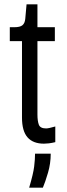

<svg xmlns="http://www.w3.org/2000/svg" viewBox="-20 -653 307 882"><path d="M182 7Q132 7 106.5 -22Q81 -51 81 -113V-464H25V-528H46Q72 -528 83 -537Q94 -546 96 -566L102 -633H152V-528H232V-464H152V-127Q152 -97 158.5 -80Q165 -63 192 -63Q203 -63 234 -72V0Q217 4 204.5 5.5Q192 7 182 7ZM114 209Q133 145 137 111.5Q141 78 141 53H213Q213 98 200.5 140.5Q188 183 177 209Z"/></svg>

Font: Bricolage Grotesque 10pt Condensed Light
Style: Regular
Weight: 300
Width: 3
Designer: Mathieu Triay
Foundry: Atelier Triay
Version: Version 1.000; ttfautohint (v1.8.4.7-5d5b);gftools[0.9.32]